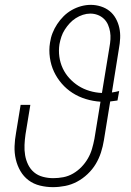

<svg xmlns="http://www.w3.org/2000/svg" viewBox="-20 -763 540 791"><path d="M198 8Q171 8 144.5 1.5Q118 -5 97.5 -20.5Q77 -36 64 -58.5Q51 -81 45 -107Q39 -133 40 -160.5Q41 -188 46 -215L65 -331H105L85 -209Q82 -188 81 -166Q80 -144 83.5 -123.5Q87 -103 96 -84.5Q105 -66 120.5 -53Q136 -40 157 -34.5Q178 -29 199 -29Q220 -29 241 -33Q262 -37 281 -48Q300 -59 315.5 -75Q331 -91 342 -110Q353 -129 359 -149.5Q365 -170 369 -191L394 -344Q363 -346 333.5 -355Q304 -364 279 -380Q254 -396 234.5 -418.5Q215 -441 202.5 -467.5Q190 -494 185.5 -525.5Q181 -557 186 -587Q186 -587 186 -587Q186 -587 186 -587Q189 -608 196.5 -627Q204 -646 215.5 -663.5Q227 -681 242 -696Q257 -711 275.5 -721.5Q294 -732 314 -737.5Q334 -743 354 -743Q375 -743 395.5 -736.5Q416 -730 431.5 -717.5Q447 -705 457 -687Q467 -669 471.5 -648.5Q476 -628 475 -606Q474 -584 470 -563L441 -382Q448 -383 455.5 -384.5Q463 -386 471 -388L464 -349Q457 -348 449.5 -347Q442 -346 434 -345L408 -185Q404 -160 396 -135Q388 -110 374.5 -87.5Q361 -65 341 -46Q321 -27 297.5 -14.5Q274 -2 248.5 3Q223 8 198 8ZM400 -380 431 -569Q434 -585 435 -601Q436 -617 433.5 -632Q431 -647 425 -661Q419 -675 408 -685.5Q397 -696 382.5 -701.5Q368 -707 352 -707Q337 -707 321.5 -702Q306 -697 292 -688Q278 -679 267 -667Q256 -655 247 -641Q238 -627 233 -612Q228 -597 225 -581Q221 -555 224.5 -529.5Q228 -504 238.5 -481.5Q249 -459 266 -440.5Q283 -422 303.5 -409Q324 -396 349 -388.5Q374 -381 400 -380Z"/></svg>

Font: Iosevka Slab XLtObl
Style: Regular
Weight: 200
Italic angle: -9°
Monospace: yes
Designer: Belleve Invis
Foundry: Belleve Invis
Version: Version 11.1.1; ttfautohint (v1.8.3)